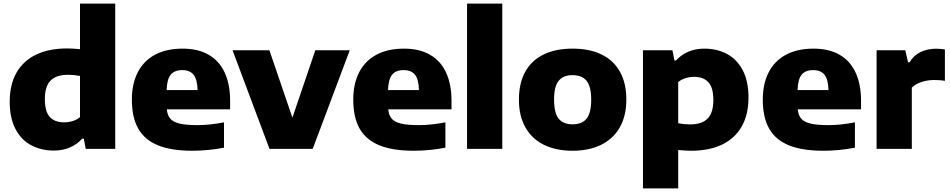

<svg xmlns="http://www.w3.org/2000/svg" viewBox="-20 -828 5282 1068"><path d="M34 -262.5Q34 -356.5 71.2 -422.8Q108.5 -489 180 -523.8Q251.5 -558.5 353 -558.5Q383 -558.5 425 -554.5V-808H621V0H457L446 -56.5H437Q409.5 -25.5 369.5 -8Q329.5 9.5 279.5 9.5Q210 9.5 154.5 -19.5Q99 -48.5 66.5 -109.5Q34 -170.5 34 -262.5ZM425 -176.5V-405.5Q391.5 -412 359.5 -412Q293 -412 261.2 -379.8Q229.5 -347.5 229.5 -277Q229.5 -207.5 257 -177.5Q284.5 -147.5 336.5 -147.5Q361.5 -147.5 384.8 -154.8Q408 -162 425 -176.5Z M1260 -220H908Q911 -187 927.2 -168Q943.5 -149 979.5 -140.5Q1015.5 -132 1078.5 -132Q1147 -132 1226 -147.5V-6.5Q1138.5 10.5 1049.5 10.5Q932.5 10.5 858.5 -19.8Q784.5 -50 749 -112.5Q713.5 -175 713.5 -274Q713.5 -362 746.2 -425.8Q779 -489.5 842.2 -523.5Q905.5 -557.5 996 -557.5Q1082 -557.5 1141 -523.2Q1200 -489 1230 -424Q1260 -359 1260 -267.5ZM907 -327H1079Q1077.5 -386 1057 -412Q1036.5 -438 993.5 -438Q950 -438 929.2 -412Q908.5 -386 907 -327Z M1734 -548.5H1925.5L1719.5 0H1479L1273.5 -548.5H1478.5L1606.5 -173.5Z M2491.5 -220H2139.5Q2142.5 -187 2158.8 -168Q2175 -149 2211 -140.5Q2247 -132 2310 -132Q2378.5 -132 2457.5 -147.5V-6.5Q2370 10.5 2281 10.5Q2164 10.5 2090 -19.8Q2016 -50 1980.5 -112.5Q1945 -175 1945 -274Q1945 -362 1977.8 -425.8Q2010.5 -489.5 2073.8 -523.5Q2137 -557.5 2227.5 -557.5Q2313.5 -557.5 2372.5 -523.2Q2431.5 -489 2461.5 -424Q2491.5 -359 2491.5 -267.5ZM2138.5 -327H2310.5Q2309 -386 2288.5 -412Q2268 -438 2225 -438Q2181.5 -438 2160.8 -412Q2140 -386 2138.5 -327Z M2578 0V-808H2774V0Z M2866.5 -273.5Q2866.5 -365 2901.5 -428.5Q2936.5 -492 3003.5 -524.8Q3070.5 -557.5 3165 -557.5Q3259.5 -557.5 3326.5 -524.8Q3393.5 -492 3428.8 -428.5Q3464 -365 3464 -274Q3464 -183.5 3427.5 -119.5Q3391 -55.5 3323.8 -22.5Q3256.5 10.5 3165 10.5Q3073.5 10.5 3006.2 -22.2Q2939 -55 2902.8 -119Q2866.5 -183 2866.5 -273.5ZM3268.5 -273Q3268.5 -347 3242.8 -378.5Q3217 -410 3165 -410Q3113.5 -410 3087.8 -378.8Q3062 -347.5 3062 -274Q3062 -200 3087.5 -168.2Q3113 -136.5 3165 -136.5Q3217 -136.5 3242.8 -168Q3268.5 -199.5 3268.5 -273Z M3556.5 -548.5H3720.5L3731.5 -491.5H3740Q3768 -522.5 3808 -540Q3848 -557.5 3898 -557.5Q3967.5 -557.5 4022.8 -528.5Q4078 -499.5 4110.8 -438.5Q4143.5 -377.5 4143.5 -285.5Q4143.5 -191.5 4106.2 -125.2Q4069 -59 3997.5 -24.2Q3926 10.5 3824 10.5Q3794.5 10.5 3752.5 6.5V220H3556.5ZM3948 -271.5Q3948 -341 3920.2 -370.8Q3892.5 -400.5 3841 -400.5Q3816 -400.5 3792.8 -393.2Q3769.5 -386 3752.5 -371.5V-142.5Q3786 -136 3818 -136Q3884.5 -136 3916.2 -168.5Q3948 -201 3948 -271.5Z M4769.5 -220H4417.5Q4420.5 -187 4436.8 -168Q4453 -149 4489 -140.5Q4525 -132 4588 -132Q4656.5 -132 4735.5 -147.5V-6.5Q4648 10.5 4559 10.5Q4442 10.5 4368 -19.8Q4294 -50 4258.5 -112.5Q4223 -175 4223 -274Q4223 -362 4255.8 -425.8Q4288.5 -489.5 4351.8 -523.5Q4415 -557.5 4505.5 -557.5Q4591.5 -557.5 4650.5 -523.2Q4709.5 -489 4739.5 -424Q4769.5 -359 4769.5 -267.5ZM4416.5 -327H4588.5Q4587 -386 4566.5 -412Q4546 -438 4503 -438Q4459.5 -438 4438.8 -412Q4418 -386 4416.5 -327Z M4856 -548.5H5015.5L5031 -481.5H5039.5Q5062 -519.5 5100 -538.2Q5138 -557 5187.5 -557Q5209 -557 5236 -553V-378.5Q5211.5 -383 5175.5 -383Q5140 -383 5105.8 -371.8Q5071.5 -360.5 5052 -340.5V0H4856Z"/></svg>

Font: Encode Sans Semi Expanded ExBd
Style: Regular
Weight: 800
Width: 6
Designer: Multiple Designers
Foundry: Impallari Type
Version: Version 2.000